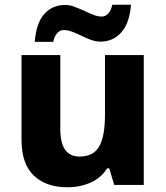

<svg xmlns="http://www.w3.org/2000/svg" viewBox="-20 -782 702 812"><path d="M588 0H463L442 -70H433Q408 -30 363.5 -10Q319 10 265 10Q175 10 123 -39.5Q71 -89 71 -191V-549H235V-236Q235 -120 316 -120Q376 -120 400 -163.5Q424 -207 424 -297V-549H588ZM405 -606Q386 -606 367 -612.5Q348 -619 322 -632Q299 -643 282 -649Q265 -655 249 -655Q235 -655 223 -643Q211 -631 205 -605H127Q133 -684 167 -722.5Q201 -761 256 -761Q274 -761 290.5 -755Q307 -749 337 -736Q362 -724 378.5 -718Q395 -712 411 -712Q425 -712 437 -724Q449 -736 455 -762H534Q528 -684 493 -645Q458 -606 405 -606Z"/></svg>

Font: Noto Sans UI ExtraBold
Style: Regular
Weight: 800
Designer: Monotype Design Team
Foundry: Monotype Imaging Inc.
Version: Version 1.001